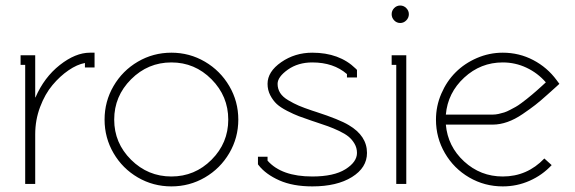

<svg xmlns="http://www.w3.org/2000/svg" viewBox="-20 -663 2072 692"><path d="M107.9 -312Q139.2 -384.3 195.6 -428.7Q252 -473.1 304.2 -473.1H320.8V-419.9H286.1V-436Q257.8 -430.7 227.1 -409.7Q196.3 -388.7 169.2 -356.4Q142.1 -324.2 124.5 -277.3Q106.9 -230.5 106.9 -179.2V0H70.8V-429.2H54.2V-463.9H106.9V-312Z M452.4 -377.2Q391.6 -316.4 391.6 -231.9Q391.6 -147.5 452.4 -87.2Q513.2 -26.9 597.7 -26.9Q682.1 -26.9 742.4 -87.2Q802.7 -147.5 802.7 -231.9Q802.7 -316.4 742.4 -377.2Q682.1 -438 597.7 -438Q513.2 -438 452.4 -377.2ZM476.8 -440.7Q532.2 -473.1 597.7 -473.1Q663.1 -473.1 718.5 -440.7Q773.9 -408.2 806.4 -352.8Q838.9 -297.4 838.9 -231.9Q838.9 -166.5 806.4 -111.1Q773.9 -55.7 718.5 -23.4Q663.1 8.8 597.7 8.8Q532.2 8.8 476.8 -23.4Q421.4 -55.7 389.2 -111.1Q356.9 -166.5 356.9 -231.9Q356.9 -297.4 389.2 -352.8Q421.4 -408.2 476.8 -440.7Z M1105.5 -264.2Q1109.9 -262.7 1119.1 -259.8Q1203.6 -232.4 1237.3 -211.9Q1302.7 -173.3 1302.7 -111.8Q1302.7 -58.6 1248.5 -24.9Q1194.3 8.8 1105.5 8.8Q1035.6 8.8 986.8 -12.9Q938 -34.7 912.6 -66.9L909.7 -70.8V-98.1H944.3V-84Q994.6 -26.9 1105.5 -26.9Q1183.1 -26.9 1224.9 -53Q1266.6 -79.1 1266.6 -111.8Q1266.6 -129.9 1257.8 -145Q1249 -160.2 1236.1 -170.7Q1223.1 -181.2 1201.9 -191.2Q1180.7 -201.2 1161.9 -208Q1143.1 -214.8 1116.2 -223.6Q1108.9 -226.1 1105.5 -227.1Q1075.7 -237.3 1057.4 -244.1Q1039.1 -251 1014.9 -263.4Q990.7 -275.9 977.3 -288.3Q963.9 -300.8 954.1 -319.6Q944.3 -338.4 944.3 -360.8Q944.3 -404.8 993.7 -439Q1043 -473.1 1105.5 -473.1Q1203.1 -473.1 1261.7 -416L1266.6 -411.1V-383.8H1230.5V-396Q1182.1 -438 1105.5 -438Q1054.2 -438 1017.3 -411.9Q980.5 -385.7 980.5 -360.8Q980.5 -342.8 989.7 -328.1Q999 -313.5 1018.8 -301.8Q1038.6 -290 1056.9 -282.2Q1075.2 -274.4 1105.5 -264.2Z M1400.6 -589.6Q1391.6 -599.1 1391.6 -611.8Q1391.6 -624.5 1400.6 -633.8Q1409.7 -643.1 1422.4 -643.1Q1435.1 -643.1 1444.3 -633.8Q1453.6 -624.5 1453.6 -611.8Q1453.6 -599.1 1444.3 -589.6Q1435.1 -580.1 1422.4 -580.1Q1409.7 -580.1 1400.6 -589.6ZM1408.2 -429.2H1391.6V-463.9H1444.3V0H1408.2Z M1756.3 -250Q1766.1 -250 1777.1 -252.4Q1788.1 -254.9 1797.4 -257.8Q1806.6 -260.7 1818.6 -267.1Q1830.6 -273.4 1838.6 -277.8Q1846.7 -282.2 1859.4 -291.7Q1872.1 -301.3 1878.4 -306.2Q1884.8 -311 1897.7 -322Q1910.6 -333 1915 -336.9Q1919.4 -340.8 1932.4 -352.5Q1945.3 -364.3 1947.3 -366.2Q1918 -399.9 1877.7 -418.9Q1837.4 -438 1792 -438Q1712.4 -438 1653.1 -383.3Q1593.8 -328.6 1586.9 -250ZM1586.9 -213.9Q1593.8 -135.3 1652.8 -81.1Q1711.9 -26.9 1792 -26.9Q1879.9 -26.9 1941.9 -91.8L1968.3 -67.9Q1934.6 -31.7 1888.9 -11.5Q1843.3 8.8 1792 8.8Q1726.6 8.8 1671.1 -23.4Q1615.7 -55.7 1583.5 -111.1Q1551.3 -166.5 1551.3 -231.9Q1551.3 -280.8 1570.6 -325.4Q1589.8 -370.1 1622.1 -402.3Q1654.3 -434.6 1699 -453.9Q1743.7 -473.1 1792 -473.1Q1851.1 -473.1 1901.9 -446.5Q1952.6 -419.9 1986.3 -374L1996.1 -360.8L1984.4 -350.1Q1980 -346.2 1953.4 -322.3Q1926.8 -298.3 1909.2 -284.7Q1891.6 -271 1863.8 -252Q1835.9 -232.9 1808.8 -223.4Q1781.7 -213.9 1756.3 -213.9Z"/></svg>

Font: Rawengulk
Style: Regular
Weight: 400
Version: Version 0.92